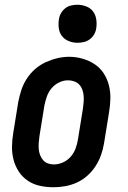

<svg xmlns="http://www.w3.org/2000/svg" viewBox="-20 -780 540 808"><path d="M205 8Q176 8 148 2Q120 -4 97 -19.5Q74 -35 59 -58Q44 -81 37 -108Q30 -135 30.5 -164Q31 -193 36 -222L57 -352Q62 -377 70 -401.5Q78 -426 92.5 -448.5Q107 -471 127.5 -489Q148 -507 172 -518Q196 -529 221 -535Q246 -541 271 -541Q300 -541 327.5 -533Q355 -525 378 -510Q401 -495 416 -472Q431 -449 438 -422Q445 -395 444.5 -366Q444 -337 439 -308L418 -178Q414 -153 405.5 -128.5Q397 -104 382.5 -81.5Q368 -59 348 -41Q328 -23 304 -12Q280 -1 254.5 3.5Q229 8 205 8ZM207 -88Q226 -88 245 -96.5Q264 -105 277.5 -120.5Q291 -136 298 -155Q305 -174 308 -193L329 -323Q331 -337 332 -350.5Q333 -364 332 -377Q331 -390 326.5 -402.5Q322 -415 313.5 -424Q305 -433 292.5 -437.5Q280 -442 266 -442Q247 -442 228.5 -433Q210 -424 197 -408.5Q184 -393 177.5 -374.5Q171 -356 167 -337L146 -207Q144 -193 143 -179.5Q142 -166 143 -153Q144 -140 148.5 -128Q153 -116 161 -106.5Q169 -97 181 -92.5Q193 -88 207 -88ZM306 -600Q287 -600 269.5 -607Q252 -614 241 -628Q230 -642 227.5 -661Q225 -680 228 -699Q230 -713 237 -725Q244 -737 255 -745.5Q266 -754 279.5 -757Q293 -760 306 -760Q325 -760 343 -753Q361 -746 371.5 -732Q382 -718 385 -699Q388 -680 385 -661Q383 -647 376 -635Q369 -623 357.5 -614.5Q346 -606 332.5 -603Q319 -600 306 -600Z"/></svg>

Font: Iosevka Curly Slab Oblique
Style: Bold
Weight: 700
Italic angle: -9°
Monospace: yes
Designer: Belleve Invis
Foundry: Belleve Invis
Version: Version 11.1.0; ttfautohint (v1.8.3)